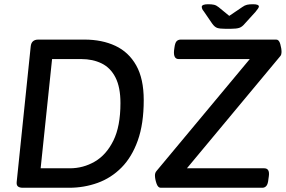

<svg xmlns="http://www.w3.org/2000/svg" viewBox="-20 -887 1351 907"><path d="M1044 -751Q1019 -751 1006.5 -755Q994 -759 982 -776L943 -833Q937 -840 935 -845.5Q933 -851 933 -854Q933 -867 963 -867Q980 -867 991 -864.5Q1002 -862 1013 -853L1063 -812L1125 -854Q1136 -862 1147 -864.5Q1158 -867 1175 -867Q1203 -867 1203 -856Q1203 -850 1187 -831L1137 -776Q1124 -760 1110.5 -755.5Q1097 -751 1071 -751ZM88 0Q72 0 64.5 -6.5Q57 -13 59 -29L125 -667Q128 -700 161 -700H379Q462 -700 525 -670.5Q588 -641 623.5 -578Q659 -515 659 -414Q659 -302 631 -223.5Q603 -145 554 -95.5Q505 -46 441 -23Q377 0 306 0ZM739 0Q726 0 719 -21Q712 -42 712 -59Q712 -71 720 -80L1160 -608H824Q799 -608 802 -647L804 -662Q807 -685 814.5 -692.5Q822 -700 834 -700H1285Q1298 -700 1304 -679Q1310 -658 1310 -641Q1310 -630 1305 -623L863 -92H1228Q1255 -92 1250 -55L1248 -41Q1246 -18 1238.5 -9Q1231 0 1219 0ZM172 -92H310Q373 -92 427.5 -123.5Q482 -155 515.5 -222.5Q549 -290 549 -400Q549 -475 525.5 -521Q502 -567 460 -587.5Q418 -608 364 -608H226Z"/></svg>

Font: Asap Medium
Style: Italic
Weight: 500
Italic angle: -6°
Designer: Pablo Cosgaya
Foundry: Omnibus-Type
Version: Version 3.001; ttfautohint (v1.8.3)